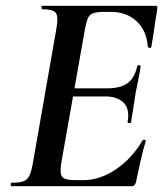

<svg xmlns="http://www.w3.org/2000/svg" viewBox="-20 -645 571 665"><path d="M20 0Q17 0 17 -6Q17 -12 20 -12Q47 -12 61 -17Q75 -22 82 -37Q89 -52 94 -81L175 -544Q183 -587 173.5 -600Q164 -613 126 -613Q124 -613 124 -619Q124 -625 126 -625H519Q527 -625 525 -616Q522 -597 518 -571Q514 -545 510.5 -521Q507 -497 504 -482Q503 -478 497.5 -479.5Q492 -481 492 -483Q488 -539 453 -571.5Q418 -604 363 -604H345Q317 -604 303.5 -599.5Q290 -595 284.5 -582Q279 -569 274 -543L193 -85Q186 -45 195 -33Q204 -21 241 -21H267Q326 -21 381.5 -58.5Q437 -96 474 -159Q476 -162 481.5 -160.5Q487 -159 485 -157Q476 -128 467 -88.5Q458 -49 451 -15Q448 0 435 0ZM434 -222Q433 -218 427 -218.5Q421 -219 422 -223Q430 -267 408.5 -289Q387 -311 344 -311H187L191 -339H351Q396 -339 421 -356.5Q446 -374 455 -415Q456 -420 462 -419.5Q468 -419 467 -414Q462 -382 458 -363.5Q454 -345 450 -325Q446 -300 442.5 -275.5Q439 -251 434 -222Z"/></svg>

Font: Cormorant Garamond Light
Style: Italic
Weight: 300
Italic angle: -10°
Designer: Christian Thalmann (Catharsis Fonts)
Foundry: Catharsis Fonts
Version: Version 4.001